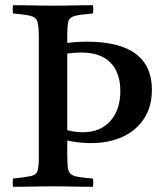

<svg xmlns="http://www.w3.org/2000/svg" viewBox="-20 -721 642 742"><path d="M30 1Q28 -14 30 -31Q78 -36 99 -40.5Q120 -45 125 -60.5Q130 -76 130 -111V-576Q130 -618 125 -636Q120 -654 99 -659.5Q78 -665 30 -669Q28 -684 30 -701Q51 -701 80.5 -700.5Q110 -700 139 -699.5Q168 -699 187 -699Q206 -699 234 -699.5Q262 -700 291 -700.5Q320 -701 339 -701Q342 -686 339 -669Q292 -665 271 -660Q250 -655 245 -640Q240 -625 240 -589V-555Q262 -558 280.5 -559Q299 -560 314 -560Q442 -560 504.5 -513Q567 -466 567 -375Q567 -308 536 -261.5Q505 -215 452 -191.5Q399 -168 332 -168Q312 -168 290 -170Q268 -172 240 -178V-124Q240 -93 242 -75Q244 -57 253 -49Q262 -41 282 -37.5Q302 -34 339 -31Q342 -15 339 1Q319 1 290 0.5Q261 0 232.5 -0.5Q204 -1 185 -1Q166 -1 137.5 -0.5Q109 0 80.5 0.5Q52 1 30 1ZM240 -218Q259 -213 274.5 -211.5Q290 -210 300 -210Q368 -210 406.5 -253.5Q445 -297 445 -369Q445 -440 407 -479Q369 -518 293 -518Q270 -518 240 -514Z"/></svg>

Font: Tiro Bangla
Style: Regular
Weight: 400
Designer: Bangla: John Hudson & Fiona Ross. Latin: John Hudson.
Foundry: Tiro Typeworks Ltd.
Version: Version 1.60